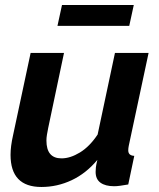

<svg xmlns="http://www.w3.org/2000/svg" viewBox="-20 -735 635 765"><path d="M145 10Q22 10 22 -118Q22 -135 24.5 -154.5Q27 -174 32 -196L102 -524H235L172 -225Q169 -210 167 -198Q165 -186 165 -175Q165 -104 225 -104Q260 -104 298.5 -127.5Q337 -151 369 -199L438 -524H572L493 -154Q492 -149 491.5 -144.5Q491 -140 491 -136Q491 -115 515 -114L491 0Q473 3 459.5 5Q446 7 435 7Q400 7 380.5 -7Q361 -21 361 -50Q361 -58 362 -68Q363 -78 368 -98Q323 -44 265.5 -17Q208 10 145 10ZM209 -632 227 -715H513L495 -632Z"/></svg>

Font: PTCRaleway
Style: Bold Italic
Weight: 700
Italic angle: -12°
Designer: Matt McInerney, Pablo Impallari, Rodrigo Fuenzalida
Foundry: Matt McInerney, Pablo Impallari, Rodrigo Fuenzalida
Version: Version 3.000g; ttfautohint (v1.5) -l 8 -r 28 -G 28 -x 14 -D